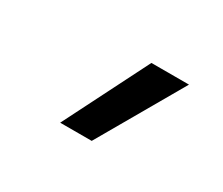

<svg xmlns="http://www.w3.org/2000/svg" viewBox="-67 -928 735 633"><g transform="rotate(30 300.0 -611.5)"><path d="M198 -451 360 -772H503L318 -451Z"/></g></svg>

Font: Iosevka Curly Extended
Style: Bold Italic
Weight: 700
Width: 7
Italic angle: -9°
Monospace: yes
Designer: Belleve Invis
Foundry: Belleve Invis
Version: Version 11.1.0; ttfautohint (v1.8.3)